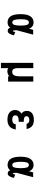

<svg xmlns="http://www.w3.org/2000/svg" viewBox="1634 -2172 733 4040"><g transform="rotate(90 2000.0 -151.5)"><path d="M518 -221Q518 -310 503.5 -351.5Q489 -393 451 -393Q413 -393 398.5 -351Q384 -309 384 -221Q384 -135 398.5 -89.5Q413 -44 451 -44Q489 -44 503.5 -88Q518 -132 518 -221ZM723 -78Q693 52 631 52Q605 52 588 39.5Q571 27 562 -3Q548 25 517.5 40Q487 55 452 55Q365 55 321 -11Q277 -77 277 -221Q277 -295 290 -346.5Q303 -398 327 -430.5Q351 -463 383.5 -477.5Q416 -492 455 -492Q480 -492 501.5 -483.5Q523 -475 539.5 -461.5Q556 -448 567 -430.5Q578 -413 583 -395L607 -483H708L615 -132Q615 -90 619 -73.5Q623 -57 631 -55Q644 -51 653 -106Z M1696 44H1586V16Q1569 36 1538 48Q1507 60 1478 60Q1458 60 1441 55Q1424 50 1413 42V195H1303V-486H1413V-160Q1413 -106 1430 -74Q1447 -42 1492 -42Q1520 -42 1538.5 -54.5Q1557 -67 1567.5 -90Q1578 -113 1582 -144Q1586 -175 1586 -213V-486H1696Z M2705 -117Q2687 -21 2634 18.5Q2581 58 2496 58Q2451 58 2414 48Q2377 38 2350.5 17.5Q2324 -3 2309 -33.5Q2294 -64 2294 -105Q2294 -145 2315.5 -182.5Q2337 -220 2371 -238Q2339 -257 2326 -286Q2313 -315 2313 -350Q2313 -390 2328 -418Q2343 -446 2369 -464Q2395 -482 2429.5 -490Q2464 -498 2504 -498Q2585 -498 2631.5 -460.5Q2678 -423 2695 -345H2585Q2572 -403 2504 -403Q2469 -403 2446.5 -386.5Q2424 -370 2424 -347Q2424 -312 2451.5 -298.5Q2479 -285 2542 -285V-180Q2470 -180 2438.5 -163Q2407 -146 2407 -110Q2407 -75 2431.5 -59Q2456 -43 2494 -43Q2534 -43 2560.5 -57.5Q2587 -72 2595 -117Z M3518 -221Q3518 -310 3503.5 -351.5Q3489 -393 3451 -393Q3413 -393 3398.5 -351Q3384 -309 3384 -221Q3384 -135 3398.5 -89.5Q3413 -44 3451 -44Q3489 -44 3503.5 -88Q3518 -132 3518 -221ZM3723 -78Q3693 52 3631 52Q3605 52 3588 39.5Q3571 27 3562 -3Q3548 25 3517.5 40Q3487 55 3452 55Q3365 55 3321 -11Q3277 -77 3277 -221Q3277 -295 3290 -346.5Q3303 -398 3327 -430.5Q3351 -463 3383.5 -477.5Q3416 -492 3455 -492Q3480 -492 3501.5 -483.5Q3523 -475 3539.5 -461.5Q3556 -448 3567 -430.5Q3578 -413 3583 -395L3607 -483H3708L3615 -132Q3615 -90 3619 -73.5Q3623 -57 3631 -55Q3644 -51 3653 -106Z"/></g></svg>

Font: NanumGothicCoding
Style: Bold
Weight: 700
Monospace: yes
Designer: Kwon Bruce; Nicolas Noh; Sung-woo Choi; Go-un Cha; Soo-hyun Park;
Foundry: NHN Corporation
Version: Version 2.000;PS 1;hotconv 1.0.49;makeotf.lib2.0.14853